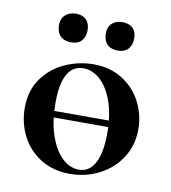

<svg xmlns="http://www.w3.org/2000/svg" viewBox="-70 -632 629 706"><g transform="rotate(10 244.5 -279.0)"><path d="M109 -205H378V-181H109ZM32 -198Q32 -263 65 -308.5Q98 -354 149 -376.5Q200 -399 254 -399Q316 -399 362 -370Q408 -341 432.5 -293.5Q457 -246 457 -192Q457 -132 427 -85.5Q397 -39 346.5 -13Q296 13 237 13Q175 13 128.5 -15.5Q82 -44 57 -92.5Q32 -141 32 -198ZM347 -157Q347 -227 329 -277Q311 -327 282 -352.5Q253 -378 220 -378Q140 -378 140 -235Q140 -168 157 -116.5Q174 -65 203 -36.5Q232 -8 267 -8Q306 -8 326.5 -46.5Q347 -85 347 -157ZM103 -519Q103 -543 118 -557Q133 -571 158 -571Q183 -571 196.5 -557Q210 -543 210 -519Q210 -493 196.5 -478.5Q183 -464 158 -464Q132 -464 117.5 -478.5Q103 -493 103 -519ZM278 -519Q278 -543 292.5 -556.5Q307 -570 332 -570Q357 -570 370.5 -556.5Q384 -543 384 -519Q384 -493 370.5 -478.5Q357 -464 332 -464Q306 -464 292 -478.5Q278 -493 278 -519Z"/></g></svg>

Font: Cormorant Garamond
Style: Bold
Weight: 700
Designer: Christian Thalmann (Catharsis Fonts)
Foundry: Catharsis Fonts
Version: Version 4.000